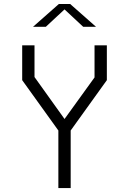

<svg xmlns="http://www.w3.org/2000/svg" viewBox="-20 -962 660 982"><path d="M93.5 -552V-730H156.5V-568L320 -339.5H300L463.5 -566V-730H526.5V-552L341.5 -294.5H278.5ZM278.5 -334.5H341.5V0H278.5ZM281 -941.5H339L471 -825H405.5L296 -927H324L214.5 -825H149Z"/></svg>

Font: Monaspace Krypton Var ExLight
Style: Regular
Weight: 200
Designer: Riley Cran and the Lettermatic Team
Version: Version 1.200 (Monaspace Krypton Var)